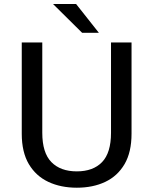

<svg xmlns="http://www.w3.org/2000/svg" viewBox="-20 -908 750 940"><path d="M356 11Q277.5 11 216.8 -17.5Q156 -46 121.2 -104.5Q86.5 -163 86.5 -253.5V-700H187V-258Q187 -160 231.5 -114.5Q276 -69 356 -69Q436 -69 479.8 -114.5Q523.5 -160 523.5 -258V-700H624V-253.5Q624 -163 589.8 -104.5Q555.5 -46 495.2 -17.5Q435 11 356 11ZM464 -747.5H382L239.5 -888.5H352.5Z"/></svg>

Font: League Mono
Style: Regular
Weight: 400
Width: 6
Designer: Tyler Finck
Foundry: The League of Moveable Type / Tyler Finck
Version: Version 2.300;RELEASE